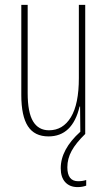

<svg xmlns="http://www.w3.org/2000/svg" viewBox="-20 -547 437 784"><path d="M332 188V211Q316 217 297 217Q265 217 246.5 197Q228 177 228 140Q228 63 308 -9L307 -112H305Q276 10 178 10Q121 10 94 -31.5Q67 -73 67 -159V-527H93V-167Q93 -88 115 -51.5Q137 -15 180 -15Q237 -15 269.5 -68.5Q302 -122 302 -228V-527H328V0Q290 37 272.5 69Q255 101 255 136Q255 193 299 193Q317 193 332 188Z"/></svg>

Font: Noto Sans Display Thin Cond
Style: Regular
Weight: 250
Width: 3
Designer: Monotype Design team
Foundry: Monotype Imaging Inc.
Version: Version 1.000